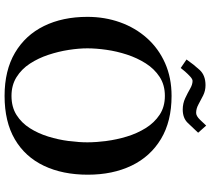

<svg xmlns="http://www.w3.org/2000/svg" viewBox="-62 -874 943 860"><g transform="rotate(90 410.0 -443.5)"><path d="M617 -363Q617 -401 611 -447.5Q605 -494 591 -540Q577 -586 553 -624.5Q529 -663 493.5 -686.5Q458 -710 409 -710Q360 -710 324 -686.5Q288 -663 263.5 -624.5Q239 -586 224 -540Q209 -494 202.5 -447.5Q196 -401 196 -363Q196 -325 203 -279.5Q210 -234 225 -188.5Q240 -143 264.5 -105.5Q289 -68 325 -45.5Q361 -23 409 -23Q459 -23 494.5 -45.5Q530 -68 553.5 -105Q577 -142 591 -187Q605 -232 611 -278Q617 -324 617 -363ZM762 -365Q762 -252 722 -168Q682 -84 603.5 -38Q525 8 409 8Q295 8 216 -38.5Q137 -85 96 -168.5Q55 -252 55 -363Q55 -441 79.5 -509.5Q104 -578 150.5 -630Q197 -682 262.5 -711Q328 -740 409 -740Q523 -740 602 -692.5Q681 -645 721.5 -560.5Q762 -476 762 -365ZM574 -859Q551 -834 529.5 -812Q508 -790 470 -790Q443 -790 419.5 -801Q396 -812 377 -823Q358 -834 342 -834Q334 -834 322.5 -823.5Q311 -813 300 -800.5Q289 -788 284 -781L246 -807Q269 -840 293 -866Q317 -892 361 -892Q386 -892 407 -881.5Q428 -871 447 -860.5Q466 -850 485 -850Q499 -850 516 -867.5Q533 -885 542 -895Z"/></g></svg>

Font: Kaisei HarunoUmi
Style: Bold
Weight: 700
Designer: Font-Kai, 金井和夫
Foundry: KAZUO KANAI
Version: Version 5.003